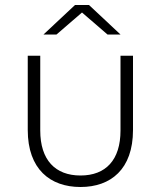

<svg xmlns="http://www.w3.org/2000/svg" viewBox="-20 -744 643 768"><path d="M302 4C423 4 512 -67 512 -224V-521H462V-222C462 -104 403 -42 302 -42C201 -42 141 -104 141 -222V-521H91V-224C91 -67 181 4 302 4ZM154 -606H206L308 -694L410 -606H462L336 -724H280Z"/></svg>

Font: Chess Sans Light
Style: Regular
Weight: 300
Designer: Wolf Bōese
Foundry: Wolf Bōese
Version: Version 7.223;Glyphs 3.3 (3306)